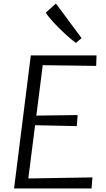

<svg xmlns="http://www.w3.org/2000/svg" viewBox="-20 -1058 596 1078"><path d="M59 0 153 -747H522L520 -688L220 -692L184 -409L416 -412L411 -350L177 -355L139 -56L499 -62L494 0ZM406 -817Q380 -836 346.5 -866.8Q313 -897.5 282.8 -930Q252.5 -962.5 237 -987L294 -1038L438 -844Z"/></svg>

Font: Merriweather Sans Light
Style: Italic
Weight: 300
Italic angle: -7.5°
Designer: Eben Sorkin
Foundry: Eben Sorkin
Version: Version 2.001; ttfautohint (v1.8.3)